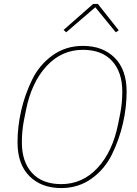

<svg xmlns="http://www.w3.org/2000/svg" viewBox="-20 -943 698 975"><path d="M453 -923H477L583 -789L568 -779L464 -906L316 -779L303 -791ZM291 12Q190 12 129.5 -48.5Q69 -109 69 -220Q69 -300 87.5 -381Q106 -462 143 -538Q180 -614 247 -662Q314 -710 401 -710Q502 -710 562.5 -649.5Q623 -589 623 -478Q623 -398 604.5 -317Q586 -236 549 -160Q512 -84 445 -36Q378 12 291 12ZM291 -8Q399 -8 475.5 -90.5Q552 -173 580 -314L591 -369Q601 -421 601 -478Q601 -577 549 -633.5Q497 -690 401 -690Q293 -690 216.5 -607.5Q140 -525 112 -384L101 -329Q91 -276 91 -220Q91 -121 143 -64.5Q195 -8 291 -8Z"/></svg>

Font: IBM Plex Sans Thin
Style: Italic
Weight: 100
Italic angle: -11.31°
Designer: Mike Abbink, Paul van der Laan, Pieter van Rosmalen
Foundry: Bold Monday
Version: Version 3.0